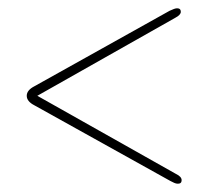

<svg xmlns="http://www.w3.org/2000/svg" viewBox="-20 -573 510 463"><path d="M418 -138.5Q418 -130 409 -130Q404.5 -130 400.2 -132Q396 -134 391 -136.5L63 -319Q44.5 -328.5 44.5 -342Q44.5 -355.5 63 -365L389 -547Q401.5 -553 407 -553Q416 -553 416 -544.5Q416 -537 402.5 -530L70 -342L404.5 -153.5Q418 -147 418 -138.5Z"/></svg>

Font: Fraunces 72pt S050 Thin
Style: Regular
Weight: 100
Version: Version 1.000; ttfautohint (v1.8.3)